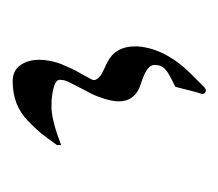

<svg xmlns="http://www.w3.org/2000/svg" viewBox="-41 -294 351 309"><g transform="rotate(90 134.5 -139.5)"><path d="M110.8 15.6Q93.8 15.6 85 3.4Q76.2 -8.8 76.2 -27.3Q76.2 -34.7 77.6 -42.5Q79.1 -50.3 80.8 -55.9Q82.5 -61.5 86.4 -70.1Q90.3 -78.6 91.8 -82Q93.3 -85.4 98.4 -94.2Q103.5 -103 104 -104.5Q108.9 -112.8 108.9 -114.7Q108.9 -118.7 105.5 -122.3Q102.1 -126 98.4 -127.9Q94.7 -129.9 88.6 -132.8Q82.5 -135.7 81.1 -136.2Q54.7 -149.4 54.7 -180.7V-186.5Q58.6 -231 99.1 -271.5L120.6 -293Q123.5 -295.4 126.2 -295.2Q128.9 -294.9 130.4 -292.7Q131.8 -290.5 130.9 -288.1Q128.4 -281.2 125 -267.1Q121.6 -252.9 119.6 -246.1Q118.7 -245.6 106.4 -239.5Q94.2 -233.4 89.4 -227.8Q84.5 -222.2 84.5 -212.9Q84.5 -206.5 90.8 -201.7Q97.2 -196.8 109.4 -192.6Q121.6 -188.5 123 -187.5Q143.1 -177.7 143.1 -155.3Q143.1 -145.5 139.2 -132.8Q135.3 -120.1 130.9 -111.3Q126.5 -102.5 120.1 -90.6Q113.8 -78.6 112.3 -75.2Q107.9 -65.9 108.9 -63Q108.4 -62 108.4 -60.1Q108.4 -53.7 121.3 -50.3Q134.3 -46.9 147.5 -46.9H155.3Q176.8 -48.3 212.4 -62Q212.9 -62.5 213.4 -61.5V-55.7Q202.1 -39.6 194.8 -30.5Q187.5 -21.5 174.3 -8.8Q161.1 3.9 145.3 9.8Q129.4 15.6 110.8 15.6Z"/></g></svg>

Font: Noon
Style: Regular
Weight: 400
Designer: Mohammad Saleh Souzanchi
Foundry: Farsi Font Store
Version: Version 0.09